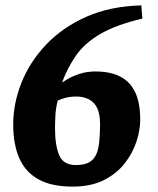

<svg xmlns="http://www.w3.org/2000/svg" viewBox="-20 -681 586 712"><path d="M249 11Q171 11 122.5 -16Q74 -43 51.5 -94.5Q29 -146 29 -219Q29 -297 59.5 -374Q90 -451 150.5 -515Q211 -579 299.5 -618.5Q388 -658 504 -661L508 -612Q410 -589 352 -555Q294 -521 262.5 -476Q231 -431 210 -375Q213 -377 229.5 -387Q246 -397 273.5 -406.5Q301 -416 334 -416Q388 -416 425 -397.5Q462 -379 481 -339.5Q500 -300 500 -237Q500 -200 486.5 -157.5Q473 -115 443.5 -76.5Q414 -38 366 -13.5Q318 11 249 11ZM261 -69Q303 -69 322 -87.5Q341 -106 346 -140Q351 -174 351 -222Q351 -258 340.5 -280Q330 -302 310 -312.5Q290 -323 263 -323Q239 -323 222 -318Q205 -313 194 -308Q187 -280 185.5 -253.5Q184 -227 184 -206Q184 -142 199.5 -105.5Q215 -69 261 -69Z"/></svg>

Font: Faustina ExtraBold
Style: Italic
Weight: 800
Italic angle: -8°
Designer: Alfonso Garcia
Foundry: http://www.omnibus-type.com
Version: Version 1.200